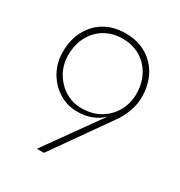

<svg xmlns="http://www.w3.org/2000/svg" viewBox="-168 -827 884 944"><g transform="rotate(30 274.0 -355.0)"><path d="M218 0H178L401 -312Q346 -257 257 -257Q200 -257 153 -286.5Q106 -316 78 -366Q50 -416 50 -477Q50 -546 78 -598.5Q106 -651 156 -680.5Q206 -710 274 -710Q341 -710 391.5 -680.5Q442 -651 470 -598.5Q498 -546 498 -477Q498 -434 482 -392Q466 -350 445 -322ZM467 -477Q467 -536 442.5 -582Q418 -628 374.5 -654Q331 -680 274 -680Q217 -680 173.5 -654Q130 -628 105.5 -582Q81 -536 81 -477Q81 -422 106.5 -378Q132 -334 174 -308Q216 -282 266 -282Q329 -282 374 -309.5Q419 -337 443 -381.5Q467 -426 467 -477Z"/></g></svg>

Font: Jost* Thin
Style: Regular
Weight: 200
Version: Version 3.7